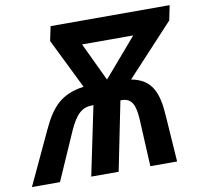

<svg xmlns="http://www.w3.org/2000/svg" viewBox="-120 -799 928 883"><g transform="rotate(-10 343.5 -357.0)"><path d="M75 -248 -41 0H90L188 -223C221 -296 249 -322 299 -322H303L236 0H364L429 -322H435C484 -322 497 -285 501 -222L512 0H637L622 -219C615 -326 589 -390 494 -408L714 -645L728 -714H172L158 -647L273 -413C169 -399 121 -348 75 -248ZM385 -427 300 -606H539Z"/></g></svg>

Font: Noto Sans SemiBold
Style: Italic
Weight: 600
Italic angle: -12°
Designer: Monotype Design Team
Foundry: Monotype Imaging Inc.
Version: Version 2.013